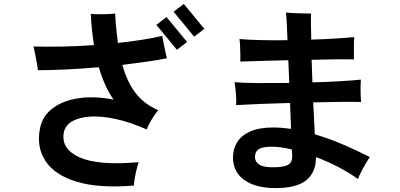

<svg xmlns="http://www.w3.org/2000/svg" viewBox="-20 -893 2040 979"><path d="M663 53Q484 68 371 33.5Q258 -1 211.5 -72.5Q165 -144 184 -239Q197 -303 250 -342Q303 -381 383.5 -392.5Q464 -404 559 -385Q512 -453 484 -550Q400 -543 319 -539Q238 -535 173 -535Q172 -548 168 -570.5Q164 -593 159.5 -616.5Q155 -640 151 -656Q214 -654 294.5 -655.5Q375 -657 459 -663Q453 -701 449 -740.5Q445 -780 443 -822Q472 -820 508 -820.5Q544 -821 567 -824Q569 -783 573 -745.5Q577 -708 581 -674Q645 -681 703 -690Q761 -699 807 -710Q812 -685 818.5 -652Q825 -619 831 -596Q783 -586 724.5 -578Q666 -570 604 -562Q628 -475 671.5 -418.5Q715 -362 787 -331Q777 -320 765 -302Q753 -284 743 -265Q733 -246 728 -233Q645 -270 571 -286Q497 -302 440 -298.5Q383 -295 347.5 -274Q312 -253 305 -216Q291 -133 386 -90.5Q481 -48 687 -66Q681 -48 675.5 -25Q670 -2 666.5 19Q663 40 663 53ZM882 -639Q880 -642 864.5 -660.5Q849 -679 830 -702.5Q811 -726 795.5 -744.5Q780 -763 777 -766L829 -806Q832 -803 847 -784.5Q862 -766 881.5 -742.5Q901 -719 916 -700.5Q931 -682 934 -679ZM970 -706Q968 -708 957.5 -721Q947 -734 932.5 -752Q918 -770 903 -787.5Q888 -805 877.5 -818Q867 -831 865 -833L917 -873Q920 -870 935 -851.5Q950 -833 969.5 -809.5Q989 -786 1004 -767.5Q1019 -749 1022 -746Z M1385 66Q1284 66 1226 25Q1168 -16 1168 -91Q1168 -133 1189 -167.5Q1210 -202 1255.5 -222.5Q1301 -243 1374 -243Q1396 -243 1419 -241Q1442 -239 1464 -236L1459 -368Q1380 -366 1307 -363Q1234 -360 1184 -357Q1186 -380 1183 -415Q1180 -450 1176 -474Q1217 -470 1292.5 -469.5Q1368 -469 1455 -470L1450 -586Q1378 -584 1313.5 -582.5Q1249 -581 1205 -579Q1206 -594 1205.5 -616.5Q1205 -639 1204 -660.5Q1203 -682 1201 -694Q1245 -690 1310 -688.5Q1375 -687 1446 -688Q1444 -740 1442 -777.5Q1440 -815 1438 -829Q1455 -827 1479 -826Q1503 -825 1527 -824.5Q1551 -824 1566 -824Q1565 -805 1565.5 -770.5Q1566 -736 1567 -691Q1632 -693 1689.5 -696.5Q1747 -700 1786 -704Q1785 -691 1784.5 -668.5Q1784 -646 1784.5 -624.5Q1785 -603 1785 -590Q1748 -591 1691 -590.5Q1634 -590 1569 -588Q1570 -560 1571 -531Q1572 -502 1573 -473Q1651 -475 1717 -479Q1783 -483 1820 -487Q1819 -473 1818.5 -451Q1818 -429 1819 -408Q1820 -387 1821 -373Q1779 -374 1715 -373.5Q1651 -373 1577 -371Q1579 -326 1581.5 -284.5Q1584 -243 1585 -208Q1654 -188 1725 -158Q1796 -128 1866 -92Q1857 -80 1845 -59.5Q1833 -39 1822 -18Q1811 3 1805 20Q1766 -9 1709.5 -39Q1653 -69 1591 -92Q1592 -16 1543 25Q1494 66 1385 66ZM1370 -40Q1430 -40 1451 -54Q1472 -68 1470 -102Q1469 -107 1469 -114.5Q1469 -122 1468 -131Q1410 -145 1367 -145Q1316 -145 1298 -131.5Q1280 -118 1280 -93Q1280 -68 1301.5 -54Q1323 -40 1370 -40Z"/></svg>

Font: Zen Kaku Gothic Antique
Style: Bold
Weight: 700
Designer: Yoshimichi Ohira
Foundry: Positype
Version: Version 1.001